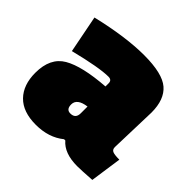

<svg xmlns="http://www.w3.org/2000/svg" viewBox="-132 -622 764 764"><g transform="rotate(45 249.5 -240.5)"><path d="M453 -350 447 -150Q447 -136 457.5 -131.5Q468 -127 495 -127L476 6Q416 10 395 10Q322 10 289 -29H282Q234 10 161.5 10Q89 10 51.5 -28.5Q14 -67 14 -135Q14 -219 70.5 -252Q127 -285 250 -294V-312Q250 -330 231 -330Q180 -330 56 -299L25 -457Q168 -491 271 -491Q374 -491 413.5 -457Q453 -423 453 -350ZM227 -119Q256 -119 256 -149V-187Q204 -180 204 -147Q204 -119 227 -119Z"/></g></svg>

Font: Passion One
Style: Bold
Weight: 700
Designer: Alejandro Lo Celso
Foundry: Fontstage
Version: Version 1.002